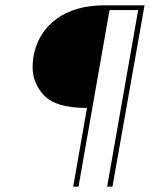

<svg xmlns="http://www.w3.org/2000/svg" viewBox="-20 -704 565 724"><path d="M404 0H384L501 -666H393L276 0H256L308 -297H307Q192 -297 147.5 -343Q103 -389 103 -451Q103 -470 106 -490Q122 -580 192 -632Q262 -684 376 -684H525Z"/></svg>

Font: Fz Poppins Thin
Style: Italic
Weight: 100
Italic angle: -10°
Designer: Ninad Kale (Devanagari), Jonny Pinhorn (Latin)
Foundry: Indian Type Foundry
Version: Vit hóa bi Vntype.Com & FontZin.Com